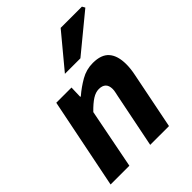

<svg xmlns="http://www.w3.org/2000/svg" viewBox="-211 -871 990 990"><g transform="rotate(-45 283.5 -376.5)"><path d="M14 0 114 -496H225L223 -430H227Q263 -461 304 -484.5Q345 -508 392 -508Q454 -508 482 -475.5Q510 -443 510 -381Q510 -364 508 -346.5Q506 -329 502 -310L440 0H303L362 -293Q365 -308 367.5 -319Q370 -330 370 -340Q370 -366 357 -378.5Q344 -391 319 -391Q296 -391 271.5 -375.5Q247 -360 215 -327L151 0ZM251 -570 403 -753H558L567 -737L364 -570Z"/></g></svg>

Font: Source Sans 3 ExtraLight
Style: Bold Italic
Weight: 700
Italic angle: -11°
Version: Version 3.052;hotconv 1.1.0;makeotfexe 2.6.0